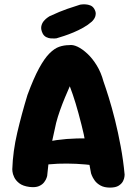

<svg xmlns="http://www.w3.org/2000/svg" viewBox="-20 -848 622 872"><path d="M113.8 1Q83.8 -3 67.6 -15.6Q51.5 -28.2 44.5 -43.2Q37.5 -58.2 36.6 -68.8Q35.8 -79.2 35.8 -79.2Q38.5 -160.8 58.4 -245.5Q78.2 -330.2 104.8 -417Q133 -493.2 157.5 -538.1Q182 -583 204.8 -605.6Q227.5 -628.2 249.1 -635.6Q270.8 -643 293.8 -643Q310.8 -646 332.4 -635.8Q354 -625.5 376.9 -604.1Q399.8 -582.8 419.4 -550.9Q439 -519 450 -478Q460 -450 474.1 -404.8Q488.2 -359.5 502.4 -302.9Q516.5 -246.2 528.2 -183Q540 -119.8 546 -54.8Q546 -54.8 545.2 -45.9Q544.5 -37 538.8 -25.4Q533 -13.8 519.2 -4.9Q505.5 4 479.5 4Q453.5 4 436.5 -5.5Q419.5 -15 410.1 -28.2Q400.8 -41.5 397.1 -51.1Q393.5 -60.8 393.5 -60.8Q379.8 -131.5 370.1 -187.2Q360.5 -243 350.2 -280.8Q336.2 -336.5 323.6 -378Q311 -419.5 297 -456.2Q287.2 -434.2 275.2 -405.5Q263.2 -376.8 252.6 -346.9Q242 -317 235 -290Q226 -248 219.4 -219Q212.8 -190 208.6 -165.5Q204.5 -141 201.1 -114Q197.8 -87 194.2 -48.8Q194.2 -48.8 191.5 -40.1Q188.8 -31.5 180.6 -20.5Q172.5 -9.5 156.6 -2.6Q140.8 4.2 113.8 1ZM132.8 -89 145.8 -194.5Q192.8 -205.5 237.5 -211.8Q282.2 -218 329.5 -219.2Q376.8 -220.5 429.5 -215.8L443.8 -91.5Q408.8 -97.5 367.8 -101.1Q326.8 -104.8 284.2 -105.1Q241.8 -105.5 202.8 -101.6Q163.8 -97.8 132.8 -89ZM236.5 -674Q236.5 -674 229.1 -673.4Q221.8 -672.8 211.4 -673.5Q201 -674.2 190.6 -679.2Q180.2 -684.2 174.2 -695.2Q164.8 -713.8 167.6 -728.4Q170.5 -743 179.4 -753.1Q188.2 -763.2 196.4 -768.6Q204.5 -774 204.5 -774Q253.5 -796.8 285.9 -807.8Q318.2 -818.8 343.8 -826.8Q343.8 -826.8 351.1 -827.8Q358.5 -828.8 369 -828.1Q379.5 -827.5 390.2 -823.4Q401 -819.2 407.8 -808.2Q415.2 -795.8 414.8 -785Q414.2 -774.2 409.9 -766.5Q405.5 -758.8 401.2 -754.2Q397 -749.8 397 -749.8Q379.8 -734.5 358 -722.4Q336.2 -710.2 313.9 -700.9Q291.5 -691.5 271.4 -684.9Q251.2 -678.2 236.5 -674Z"/></svg>

Font: Sour Gummy Black
Style: Regular
Weight: 900
Version: Version 1.000